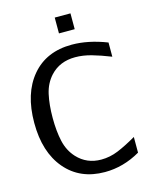

<svg xmlns="http://www.w3.org/2000/svg" viewBox="-136 -1006 871 1110"><g transform="rotate(-15 300.0 -451.0)"><path d="M396 -825.2H301.8V-919.9H396ZM29.8 -361.8Q29.8 -538.1 116.5 -640.6Q203.1 -743.2 356 -743.2Q454.6 -743.2 564.9 -700.2V-615.2Q502 -640.1 452.1 -654.1Q402.3 -668 356 -668Q263.7 -668 207 -606.9Q167.5 -564 153.8 -502.9Q140.1 -441.9 140.1 -361.8Q140.1 -282.7 153.8 -221.9Q167.5 -161.1 207 -118.2Q263.7 -57.1 350.1 -57.1Q401.9 -57.1 451.4 -77.4Q501 -97.7 564.9 -134.8V-41Q462.9 18.1 352.1 18.1Q203.6 18.1 116.7 -84.2Q29.8 -186.5 29.8 -361.8Z"/></g></svg>

Font: Aurulent Sans Mono
Style: Regular
Weight: 400
Monospace: yes
Version: Version 2007.05.04